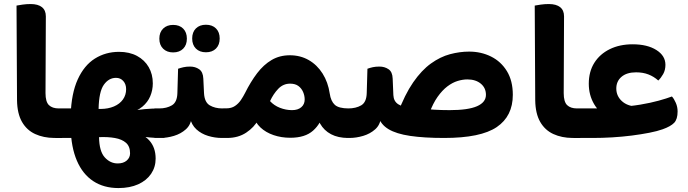

<svg xmlns="http://www.w3.org/2000/svg" viewBox="-20 -697 3475 970"><path d="M211.6 -614.4 209.9 -226.6Q209.9 -182.7 227.2 -165.9Q244.6 -149.2 277 -149.2H293.7V0.2L254 0Q199.8 -0.5 157.5 -19.9Q115.1 -39.4 91 -81.4Q67 -123.4 66 -190.1L63.5 -668.8Q73.8 -670.8 93.7 -673.7Q113.5 -676.6 134.6 -676.6Q172.1 -676.6 191.9 -660.8Q211.6 -645.1 211.6 -614.4ZM293.7 0.2V-148.9Q302.3 -135.3 306.8 -117Q311.3 -98.6 311.3 -74.7Q311.3 -50.8 306.7 -31.6Q302 -12.4 293.7 0.2Z M578.6 253.1Q504 253.1 450.7 217.8Q397.5 182.6 368.4 114.7Q339.3 46.8 337 -49.9V-115.9Q340.5 -225.2 372.8 -296Q405.1 -366.8 459.3 -401Q513.6 -435.1 581.3 -435.1Q634 -435.1 672.4 -414.4Q710.8 -393.6 731.4 -357.7Q752 -321.8 752 -275.9Q752 -241.7 739.1 -211.1Q726.3 -180.6 699.5 -158.2Q672.7 -135.9 630.9 -125.3L632.4 -41.2Q700.4 -24.4 733.4 11.5Q766.3 47.3 766.3 104.4Q766.3 147.2 743.4 181.1Q720.4 215 678.1 234.1Q635.7 253.1 578.6 253.1ZM574.6 128.7Q603.5 128.7 620.3 114Q637.1 99.3 637.1 77.6Q637.1 42.5 616.6 24.5Q596 6.4 560.5 0.2Q525 -6.1 480.4 -4.1Q481.4 67.3 509.2 98Q537 128.7 574.6 128.7ZM278 0V-149.2H368.2L494.3 -102.8Q566 -121.2 636.6 -135.2Q707.2 -149.2 791.4 -149.2H810.2V0H790.7Q734.9 0 685.2 -9.9Q635.5 -19.9 588.7 -33.8Q542 -47.8 494.3 -58.9L368.2 0ZM478.1 -146.6H489Q526.8 -146.9 555.8 -159.3Q584.8 -171.7 601 -194.3Q617.2 -217 617.2 -246.4Q617.2 -271.8 602.9 -287.7Q588.6 -303.7 566.2 -303.7Q529.4 -303.7 504.6 -268.8Q479.8 -233.9 478.1 -146.6ZM810.2 0V-149.2Q818.8 -135.6 823.3 -117.2Q827.8 -98.8 827.8 -75Q827.8 -51.1 823.2 -31.8Q818.6 -12.6 810.2 0Z M761 0V-149.2H784.6Q821.6 -149.2 848.4 -164.9Q875.2 -180.7 876.2 -227.7L879.7 -349.7Q892 -354 906.6 -357.3Q921.2 -360.7 940.5 -360.7Q966.4 -360.7 986 -347.3Q1005.7 -333.8 1007.2 -299.8L1010.7 -226.5Q1013.2 -180.5 1039.7 -164.8Q1066.2 -149.2 1103 -149.2H1123.6V0H1101Q1065.8 0 1031.5 -10.4Q997.2 -20.8 972.3 -43.4Q947.5 -66.1 939.3 -102.9L948.1 -103.7Q944.3 -66.3 919 -43.7Q893.7 -21 858.7 -10.5Q823.6 0 790.2 0ZM1123.6 0V-149.2Q1132.2 -135.6 1136.7 -117.2Q1141.2 -98.8 1141.2 -75Q1141.2 -51.1 1136.6 -31.8Q1131.9 -12.6 1123.6 0ZM854.6 -432.2Q823.2 -432.2 804.1 -451Q785 -469.8 785 -501.7Q785 -533.8 804.1 -552.5Q823.2 -571.2 854.6 -571.2Q886.7 -571.2 905.4 -552.5Q924.1 -533.8 924.1 -501.7Q924.1 -469.8 905.4 -451Q886.7 -432.2 854.6 -432.2ZM1020.4 -432.9Q988.3 -432.9 969.6 -451.7Q950.9 -470.6 950.9 -502.4Q950.9 -534.6 969.6 -553.3Q988.3 -572 1020.4 -572Q1052.5 -572 1071.2 -553.3Q1089.9 -534.6 1089.9 -502.4Q1089.9 -470.6 1071.2 -451.7Q1052.5 -432.9 1020.4 -432.9Z M1108 0V-149.6H1123.1Q1149.6 -149.6 1167.4 -161.8Q1185.2 -173.9 1197.3 -192Q1209.4 -210.1 1217.9 -227Q1246.4 -284.2 1279.1 -327.2Q1311.9 -370.2 1352.4 -394Q1392.8 -417.8 1444.2 -417.8Q1497.4 -417.8 1539.8 -393.5Q1582.1 -369.2 1609.7 -325.5Q1637.3 -281.8 1645.8 -224.5Q1651.5 -185.7 1671.5 -167.4Q1691.5 -149.2 1741.6 -149.2H1744.9V0H1739.1Q1688.4 0 1652.7 -18.8Q1617 -37.5 1597 -72.8Q1577 -108.2 1571.5 -157.4L1612.4 -125Q1602.2 -73.3 1561.9 -37.2Q1521.6 -1 1446.4 -1Q1401.4 -1 1362.1 -14.4Q1322.8 -27.8 1295.9 -53Q1269 -78.3 1259.6 -113.9L1284.7 -92Q1264.8 -54.3 1224.1 -27.1Q1183.4 0 1127.4 0ZM1455.4 -140.6Q1485.1 -140.6 1502.2 -155.4Q1519.3 -170.2 1519.3 -194.3Q1519.3 -213.9 1511.2 -232.5Q1503.1 -251.1 1487.2 -262.8Q1471.3 -274.4 1445.7 -274.4Q1410.8 -274.4 1385.9 -248.5Q1361 -222.5 1344.3 -186.2Q1364.3 -164.1 1394.3 -152.3Q1424.4 -140.6 1455.4 -140.6ZM1744.9 0V-149.2Q1753.4 -135.6 1758 -117.2Q1762.5 -98.8 1762.5 -75Q1762.5 -51.1 1757.8 -31.8Q1753.2 -12.6 1744.9 0Z M1729 0V-149.2H1739.3Q1778.2 -149.2 1805 -164.9Q1831.8 -180.7 1832.8 -227.7L1836.3 -349.7Q1848.6 -354.2 1863.2 -357.5Q1877.8 -360.7 1897.1 -360.7Q1923 -360.7 1942.9 -347.3Q1962.8 -333.8 1963.8 -299.8L1967.3 -216.5Q1969.1 -190.2 1957.9 -170.6Q1946.6 -151 1929.8 -135.3Q1912.9 -119.6 1895.9 -102.9L1904.7 -103.7Q1900.9 -66.3 1875.5 -43.7Q1850.1 -21 1814.8 -10.5Q1779.5 0 1745.3 0ZM2251.5 -140.6Q2345 -140.6 2390 -160.4Q2435 -180.2 2435 -217.9Q2435 -252.7 2409.2 -274.2Q2383.3 -295.8 2341 -295.8Q2317.8 -295.8 2291.8 -287.9Q2265.9 -280 2240.1 -260.5Q2214.3 -240.9 2190.8 -207.8Q2167.3 -174.8 2148.4 -123.6L1989 -123Q2024.8 -219.4 2067.4 -280.9Q2110 -342.4 2157.2 -376.2Q2204.4 -410.1 2253.5 -423.2Q2302.6 -436.3 2350.1 -436.3Q2410.6 -436.3 2460.9 -411.3Q2511.2 -386.2 2541 -337.5Q2570.8 -288.8 2570.8 -217.9Q2570.8 -110.2 2489.8 -55.1Q2408.7 0 2224.1 0Q2122.6 0 2052.3 -10.4Q1982 -20.8 1942.7 -44.5Q1903.3 -68.2 1892 -107.7L1967.3 -216.5Q1968.8 -185.1 1992.1 -170.2Q2015.3 -155.2 2066.6 -148.8Q2074.2 -147.8 2085.6 -148.9Q2097.1 -150 2104.9 -149Q2139.2 -145 2174.3 -142.8Q2209.4 -140.6 2251.5 -140.6Z M2829.6 -614.4 2827.9 -226.6Q2827.9 -182.7 2845.2 -165.9Q2862.6 -149.2 2895 -149.2H2911.7V0.2L2872 0Q2817.8 -0.5 2775.5 -19.9Q2733.1 -39.4 2709 -81.4Q2685 -123.4 2684 -190.1L2681.5 -668.8Q2691.8 -670.8 2711.7 -673.7Q2731.5 -676.6 2752.6 -676.6Q2790.1 -676.6 2809.9 -660.8Q2829.6 -645.1 2829.6 -614.4ZM2911.7 0.2V-148.9Q2920.3 -135.3 2924.8 -117Q2929.3 -98.6 2929.3 -74.7Q2929.3 -50.8 2924.7 -31.6Q2920 -12.4 2911.7 0.2Z M3103 -156.4Q3162.1 -159.7 3214.3 -168.3Q3266.4 -177 3307.6 -188.4Q3348.8 -199.8 3374.6 -209.6Q3385.2 -198.2 3394.2 -177.6Q3403.3 -157 3403.3 -133.9Q3403.3 -94.6 3385.9 -76.5Q3368.4 -58.4 3327.8 -43.9Q3300.7 -34.1 3260.1 -26.2Q3219.6 -18.3 3171.5 -12.1Q3123.5 -6 3073 -3Q3022.5 0 2974.7 0H2896V-149.2H3013.6ZM3062.4 -94.9Q3008.2 -125.3 2981.4 -171.1Q2954.6 -216.9 2954.6 -274Q2954.6 -335.2 2982.6 -379.7Q3010.7 -424.2 3060.7 -448.7Q3110.7 -473.2 3176.2 -473.2Q3250.4 -473.2 3296.1 -444.3Q3341.8 -415.4 3341.8 -369.6Q3341.8 -343 3330.4 -322.8Q3319 -302.7 3305.7 -290.2Q3283.2 -310.4 3255.7 -321Q3228.2 -331.6 3193.4 -331.6Q3146.1 -331.6 3119.5 -308.6Q3092.9 -285.7 3093.6 -247.8Q3094.4 -211.7 3121.3 -186.6Q3148.3 -161.4 3194.5 -158.7Z"/></svg>

Font: Baloo Bhaijaan 2
Style: Regular
Weight: 400
Designer: Sanskriti Dholi, Noopur Datye and Ek Type
Foundry: Ek Type
Version: Version 1.701